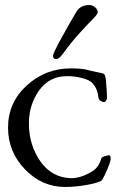

<svg xmlns="http://www.w3.org/2000/svg" viewBox="-20 -730 469 764"><path d="M263 -458Q309 -458 335 -450Q341 -448 363.5 -443.5Q386 -439 392 -437Q397 -436 401 -416Q405 -373 406 -340Q406 -335 401.5 -329Q397 -323 393 -324Q373 -326 371 -346Q367 -380 346 -401Q335 -412 306.5 -419.5Q278 -427 247 -427Q176 -427 135.5 -370Q95 -313 95 -239Q95 -154 140 -89Q185 -24 261 -21Q300 -20 345 -47Q372 -62 383 -99Q384 -104 395.5 -108Q407 -112 413 -112Q422 -112 420 -94Q418 -82 406.5 -55Q395 -28 387 -15Q382 -5 332.5 4.5Q283 14 239 14Q147 14 79.5 -56Q12 -126 12 -222Q12 -322 86.5 -390Q161 -458 263 -458ZM231 -517Q215 -495 204 -495Q191 -495 191 -508Q191 -518 226.5 -582.5Q262 -647 284 -683Q300 -710 335 -710Q348 -710 358.5 -701Q369 -692 369 -682Q369 -674 352.5 -657.5Q336 -641 300.5 -602.5Q265 -564 231 -517Z"/></svg>

Font: EB Garamond 12 All SC
Style: AllSC
Weight: 400
Version: Version 0.016 ; ttfautohint (v0.97) -l 8 -r 50 -G 200 -x 0 -